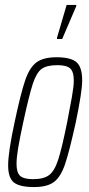

<svg xmlns="http://www.w3.org/2000/svg" viewBox="-20 -750 362 778"><path d="M13 -80Q13 -133 39 -254Q64 -372 82 -424.5Q100 -477 128 -497.5Q156 -518 209 -518Q267 -518 290 -498Q313 -478 313 -424Q313 -379 287 -254Q261 -136 243.5 -84.5Q226 -33 198.5 -12.5Q171 8 118 8Q60 8 36.5 -10.5Q13 -29 13 -80ZM252 -254Q263 -310 271 -355Q279 -400 279 -423Q279 -460 264 -473Q249 -486 213 -486Q170 -486 149 -471Q128 -456 113 -410.5Q98 -365 74 -254Q60 -189 53.5 -150Q47 -111 47 -86Q47 -50 62 -37Q77 -24 114 -24Q157 -24 179 -40.5Q201 -57 216 -103.5Q231 -150 252 -254ZM211 -592V-597L250 -730H289V-725L232 -592Z"/></svg>

Font: Saira Ultra Condensed Thin
Style: Italic
Weight: 100
Width: 1
Italic angle: -12°
Designer: Hector Gatti with collaboration of the Omnibus-Type team
Foundry: Omnibus-Type
Version: Version 1.001; ttfautohint (v1.8)